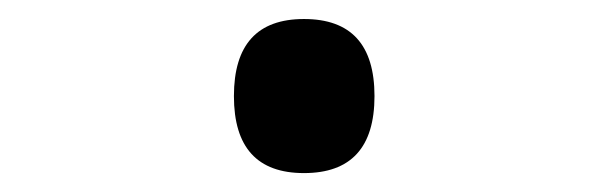

<svg xmlns="http://www.w3.org/2000/svg" viewBox="-20 -167 640 202"><path d="M299.8 -147Q374 -147 374 -65.9Q374 15.1 299.8 15.1Q226.1 15.1 226.1 -65.9Q226.1 -147 299.8 -147Z"/></svg>

Font: Noto Mono
Style: Regular
Weight: 400
Designer: Monotype Design Team
Foundry: Monotype Imaging Inc.
Version: Version 1.00